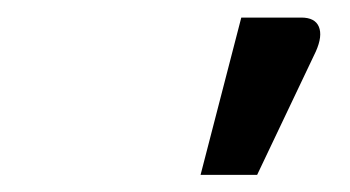

<svg xmlns="http://www.w3.org/2000/svg" viewBox="-20 -776 408 224"><path d="M214 -572 261.5 -755.5H331.5Q347.5 -755.5 352 -744.8Q356.5 -734 348.5 -716L280 -572Z"/></svg>

Font: Lato 2
Style: Bold Italic
Weight: 700
Italic angle: -7°
Designer: Lukasz Dziedzic with Adam Twardoch and Botio Nikoltchev
Foundry: tyPoland Lukasz Dziedzic
Version: Version 2.015; 2015-08-06; http://www.latofonts.com/